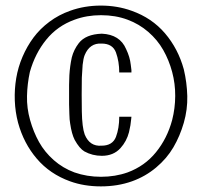

<svg xmlns="http://www.w3.org/2000/svg" viewBox="-20 -663 713 684"><path d="M245.1 -48.8Q289.6 -33.2 339.8 -33.2Q390.6 -33.2 434.6 -48.8Q495.6 -71.3 535.6 -120.6Q575.7 -169.9 593.3 -235.4Q604 -277.3 604.2 -321Q604.5 -364.7 593.3 -406.7Q582 -448.7 561.5 -484.9Q541 -521 508.3 -549.3Q475.6 -577.6 434.6 -592.8Q391.6 -608.9 339.8 -608.9Q289.1 -608.9 245.6 -592.8Q184.6 -570.8 144.8 -521.7Q105 -472.7 86.4 -406.7Q77.1 -363.8 76.2 -320.8Q75.2 -277.8 87.2 -235.4Q99.1 -192.9 119.1 -157Q139.2 -121.1 171.6 -92.5Q204.1 -64 245.1 -48.8ZM450.2 -17.1Q399.4 1 339.4 1Q279.3 1 229.5 -17.1Q157.7 -43 111.1 -97.7Q64.5 -152.3 44.4 -225.6Q34.2 -264.2 32.7 -304.7Q31.2 -345.2 37.8 -384.5Q44.4 -423.8 60.3 -460.9Q76.2 -498 99.4 -529.3Q122.6 -560.5 156 -585.4Q189.5 -610.4 229.5 -624.5Q280.8 -643.1 339.4 -643.1Q397.9 -643.1 449.2 -624.5Q521 -599.1 567.9 -544.2Q614.7 -489.3 634.8 -416Q646 -368.7 647.2 -320.8Q648.4 -272.9 634.8 -225.6Q621.1 -178.2 597.7 -138.2Q574.2 -98.1 536.1 -66.2Q498 -34.2 450.2 -17.1ZM404.8 -247.1H448.2Q448.2 -246.1 447.3 -238.3Q445.8 -217.8 439.5 -191.9Q431.2 -159.7 409.2 -135.3Q384.3 -107.9 342.8 -107.9Q309.1 -107.9 280.8 -123.5Q263.2 -133.8 246.1 -164.6Q235.4 -185.5 230 -222.7Q227.5 -235.8 227.1 -256.8Q226.1 -285.2 226.1 -291V-326.2V-360.8Q226.1 -367.2 227.1 -394.5Q229 -427.7 235.8 -458.5Q242.7 -485.8 260.7 -509.3Q285.2 -541 342.8 -543Q407.2 -540 429.2 -488.3Q442.9 -460 445.8 -432.6Q448.2 -414.1 448.2 -413.6V-404.8H404.8Q404.8 -443.8 393.1 -476.1Q381.3 -507.8 341.8 -507.8Q299.8 -510.3 281.7 -466.8Q276.9 -455.1 274.4 -432.1Q272.5 -409.7 271.5 -385.7Q271 -370.6 271 -325.7Q271 -281.2 271.5 -266.1Q272.5 -209.5 281.7 -184.1Q299.3 -140.6 341.8 -144Q380.9 -144 393.1 -175.3Q404.8 -206.5 404.8 -247.1Z"/></svg>

Font: VL Oswald
Style: Light
Weight: 300
Designer: vernon adams
Foundry: vernon adams
Version: Version ; ttfautohint (v0.92.18-e454-dirty) -l 8 -r 50 -G 20